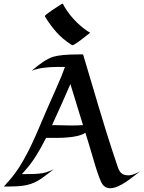

<svg xmlns="http://www.w3.org/2000/svg" viewBox="-37 -992 766 1021"><path d="M79.1 -65.9Q82.5 -66.4 118.2 -66.4Q179.2 -66.4 208.3 -75.7Q237.3 -85 250 -92.8Q231.9 -79.1 216.8 -67.4Q184.1 -42 164.3 -30.8Q144.5 -19.5 125 -13.4Q105.5 -7.3 85 -4.4Q54.7 0 2.4 0H-16.6Q-16.1 -0.5 -15.9 -1Q-15.6 -1.5 -9 -8.8Q-2.4 -16.1 10.3 -30Q22.9 -43.9 43.9 -71.8Q64.9 -99.6 89.6 -143.6Q114.3 -187.5 135.5 -233.2Q156.7 -278.8 176.3 -325.7Q195.8 -372.6 216.6 -419.7Q237.3 -466.8 258.8 -514.9Q280.3 -563 291.3 -590.3Q302.2 -617.7 304 -624.5Q305.7 -631.3 309.6 -636.2H272.5Q181.6 -636.2 131.3 -615.7Q198.7 -674.3 244.1 -689.5Q285.6 -702.6 378.9 -702.6H404.8Q425.8 -632.8 447 -561Q468.3 -489.3 489.7 -417.5Q536.6 -261.2 560.3 -190.9Q584 -120.6 588.1 -107.2Q592.3 -93.8 598.6 -83Q612.8 -59.6 644 -59.6Q661.1 -59.6 679.9 -67.4Q698.7 -75.2 709 -81.5Q691.4 -68.4 677.7 -57.6Q642.6 -30.8 632.8 -24.7Q623 -18.6 613.3 -12.7Q603.5 -6.8 592.8 -2Q524.4 28.3 500.5 -24.9Q483.4 -62.5 459.5 -145.3Q435.5 -228 417 -286.1Q376 -256.8 238.3 -258.8Q220.7 -258.8 208 -258.8Q152.8 -148.4 100.6 -90.3Q96.2 -85.4 91.8 -80.1Q79.1 -65.4 79.1 -65.9ZM246.1 -326.7 342.8 -324.7Q373 -324.7 404.3 -326.7Q381.8 -397.9 337.4 -544.9Q289.1 -434.1 239.3 -325.2Q245.1 -326.7 246.1 -326.7ZM442.4 -817.9Q437 -814 423.6 -803.2Q410.2 -792.5 395 -780.8Q356 -751.5 347.7 -751.5Q346.2 -751.5 339.8 -755.9Q293.9 -786.1 264.2 -819.8Q234.4 -853.5 210 -891.6L201.2 -905.8Q201.2 -911.1 239.7 -937.5Q291.5 -972.2 294.9 -972.2Q298.3 -972.2 298.8 -969.7Q299.3 -967.3 303.2 -960.4Q332.5 -910.6 370.6 -873.8Q408.7 -836.9 442.4 -817.9Z"/></svg>

Font: Fondamento
Style: Regular
Weight: 400
Version: Version 1.000